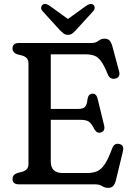

<svg xmlns="http://www.w3.org/2000/svg" viewBox="-20 -913 658 951"><path d="M42 -673Q42 -700 73.5 -700H432.5Q454.5 -700 467.5 -710.8Q480.5 -721.5 498 -721.5Q514 -721.5 522.5 -712.5Q531 -703.5 536.5 -684L570.5 -557.5Q574 -543.5 568 -534.5Q562 -525.5 550 -523.5Q538.5 -521 528.8 -526Q519 -531 513 -546.5Q496 -589 480.5 -610Q465 -631 446.5 -637.5Q428 -644 401.5 -644H231.5V-373.5H367Q391.5 -373.5 401.2 -384Q411 -394.5 413.5 -422Q418 -447.5 436 -449Q457 -450.5 463 -425.5L495.5 -293Q502.5 -264 480 -257Q460.5 -250.5 447 -273.5Q434 -300 421 -309.8Q408 -319.5 379.5 -319.5H231.5V-113Q231.5 -56 290.5 -56H412Q441 -56 461.5 -65Q482 -74 499.5 -100.5Q517 -127 536 -179Q546 -205 570 -200Q597 -195 588.5 -162L554 -20Q549 -0.5 540.2 8.5Q531.5 17.5 515.5 17.5Q499.5 17.5 485.8 8.8Q472 0 451.5 0H73.5Q42 0 42 -27Q42 -47.5 65.5 -56L91 -62.5Q105.5 -67 113.2 -76Q121 -85 121 -102V-598Q121 -615 113.2 -624Q105.5 -633 91 -637.5L65.5 -644Q42 -652.5 42 -673ZM359 -767Q348 -755 339 -747.8Q330 -740.5 317 -740.5Q303 -740.5 294 -747.8Q285 -755 273.5 -767L191.5 -857Q183 -866.5 183.8 -875.2Q184.5 -884 190 -888.5Q203 -900 225 -885L316.5 -819L408 -885Q430 -899.5 443 -888.5Q448.5 -884 449 -875.2Q449.5 -866.5 441 -857Z"/></svg>

Font: Fraunces 72pt SuperSoft
Style: Regular
Weight: 400
Version: Version 1.000;[b76b70a41]